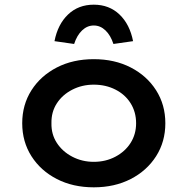

<svg xmlns="http://www.w3.org/2000/svg" viewBox="-20 -791 802 821"><path d="M381 10Q292 10 223 -25.5Q154 -61 114.5 -123Q75 -185 75 -264Q75 -343 114.5 -405Q154 -467 223 -502.5Q292 -538 381 -538Q470 -538 539 -502.5Q608 -467 647.5 -405Q687 -343 687 -264Q687 -185 647.5 -123Q608 -61 539 -25.5Q470 10 381 10ZM381 -99Q432 -99 473.5 -121Q515 -143 538.5 -180Q562 -217 562 -264Q562 -312 538.5 -349.5Q515 -387 473.5 -408Q432 -429 381 -429Q331 -429 289 -407.5Q247 -386 223 -349Q199 -312 200 -264Q199 -217 223 -180Q247 -143 289 -121Q331 -99 381 -99ZM297 -603 213 -615Q227 -687 271 -729Q315 -771 381 -771Q447 -771 491 -729Q535 -687 549 -615L465 -603Q453 -640 431 -661Q409 -682 381 -682Q353 -682 331 -661Q309 -640 297 -603Z"/></svg>

Font: Lexend Exa Medium
Style: Regular
Weight: 500
Designer: Bonnie Shaver-Troup, Thomas Jockin
Foundry: Lexend
Version: Version 1.007